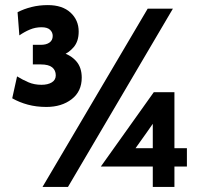

<svg xmlns="http://www.w3.org/2000/svg" viewBox="-20 -734 792 754"><path d="M162 -314Q123 -314 89.5 -323Q56 -332 28 -348L47 -434Q70 -420 92.5 -410.5Q115 -401 143 -401Q168 -401 183.5 -410.5Q199 -420 199 -438Q199 -458 185 -469.5Q171 -481 140 -481H109V-558H141Q162 -558 174.5 -567Q187 -576 187 -593Q187 -607 176.5 -617Q166 -627 143 -627Q119 -627 97.5 -618Q76 -609 56 -595L49 -686Q74 -699 104 -706.5Q134 -714 168 -714Q225 -714 257 -684.5Q289 -655 289 -610Q289 -572 269.5 -549Q250 -526 223 -516V-528Q258 -518 279.5 -493.5Q301 -469 301 -429Q301 -375 261.5 -344.5Q222 -314 162 -314ZM147 0 560 -700H659L247 0ZM580 0V-80H376L584 -372H665V-152H714V-80H665V0ZM493 -125 456 -152H580V-202V-316L613 -295L555 -212Z"/></svg>

Font: Cabin VF Beta
Style: Regular
Weight: 400
Designer: Pablo Impallari
Foundry: Pablo Impallari. http://www.impallari.com Igino Marini. http://www.ikern.com
Version: Version 2.200